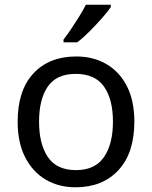

<svg xmlns="http://www.w3.org/2000/svg" viewBox="-20 -786 645 816"><path d="M551 -269Q551 -136 483.5 -63Q416 10 301 10Q230 10 174.5 -22.5Q119 -55 87 -117.5Q55 -180 55 -269Q55 -402 122 -474Q189 -546 304 -546Q377 -546 432.5 -513.5Q488 -481 519.5 -419.5Q551 -358 551 -269ZM146 -269Q146 -174 183.5 -118.5Q221 -63 303 -63Q384 -63 422 -118.5Q460 -174 460 -269Q460 -364 422 -418Q384 -472 302 -472Q220 -472 183 -418Q146 -364 146 -269ZM451 -756Q439 -738 414 -709.5Q389 -681 360.5 -652.5Q332 -624 308 -606H250V-618Q265 -637 282.5 -663Q300 -689 317 -716.5Q334 -744 345 -766H451Z"/></svg>

Font: Noto Sans Old Turkic
Style: Regular
Weight: 400
Designer: Monotype Design Team
Foundry: Monotype Imaging Inc.
Version: Version 2.003; ttfautohint (v1.8.4.7-5d5b)